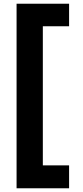

<svg xmlns="http://www.w3.org/2000/svg" viewBox="-20 -831 446 1031"><path d="M69 180V-811H351V-690H210V57H351V180Z"/></svg>

Font: DM Sans 12pt Black
Style: Regular
Weight: 900
Version: Version 4.004;gftools[0.9.30]